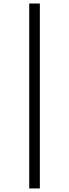

<svg xmlns="http://www.w3.org/2000/svg" viewBox="-20 -816 394 1094"><path d="M146.5 257.8V-795.9H207V257.8Z"/></svg>

Font: BabelStone Ogham Stemless
Style: Regular
Weight: 400
Designer: Andrew West
Foundry: BabelStone
Version: Version 2.02 March 14, 2022